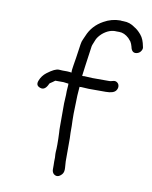

<svg xmlns="http://www.w3.org/2000/svg" viewBox="-84 -785 689 870"><g transform="rotate(10 260.5 -350.0)"><path d="M217 -399C217 -394 217 -386 216 -378C215 -370 215 -360 215 -347L213 -308V-269V-234V-202C213 -192 213 -182 214 -173L215 -146C215 -124 216 -109 215 -99C214 -89 214 -81 214 -75C214 -69 215 -64 215 -59C215 -45 214 -33 215 -23V-4C215 4 218 11 223 16C235 26 248 24 261 9C267 2 269 -8 268 -21C267 -34 266 -44 266 -50V-66V-94V-156L265 -182C265 -205 265 -224 264 -239C263 -254 264 -279 265 -315L266 -353C267 -371 268 -385 269 -394C271 -393 273 -393 275 -394L311 -392H390C414 -392 430 -397 437 -408C441 -414 443 -421 442 -428C441 -435 438 -440 432 -444C426 -448 420 -448 413 -446C406 -444 401 -443 398 -443H319L280 -445C278 -444 275 -444 272 -445L278 -491L291 -584C292 -588 293 -592 295 -596C297 -600 299 -607 303 -616C307 -625 314 -635 326 -646C347 -664 369 -672 391 -670H403C419 -670 434 -663 448 -650C452 -645 456 -640 460 -636C462 -633 464 -629 465 -626C466 -623 467 -619 469 -614C473 -592 485 -584 503 -591C510 -594 514 -598 518 -605C522 -612 522 -618 520 -624C516 -645 510 -662 498 -676C486 -690 476 -698 467 -703C451 -715 434 -721 414 -721C408 -721 404 -721 399 -722C372 -722 347 -715 324 -702C291 -684 268 -658 255 -626C252 -620 250 -614 247 -608C244 -602 241 -593 240 -584L231 -522C230 -514 228 -502 225 -485C222 -468 221 -457 222 -451C214 -452 207 -453 201 -453H181C175 -453 169 -454 163 -454C157 -454 149 -452 141 -448C133 -444 123 -438 110 -428C97 -418 87 -405 81 -389C75 -373 79 -363 95 -358C110 -353 122 -362 131 -383C131 -385 136 -388 145 -394L156 -402H194Z"/></g></svg>

Font: AppleStorm
Style: Ita
Weight: 400
Foundry: Cannot Into Space Fonts
Version: Version 1.01